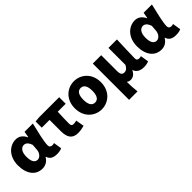

<svg xmlns="http://www.w3.org/2000/svg" viewBox="165 -1633 2885 2885"><g transform="rotate(-45 1607.5 -190.5)"><path d="M269 14C335 14 386 -16 424 -78H429C451 -10 499 14 580 14C627 14 661 5 682 -6L661 -137C648 -132 635 -130 624 -130C592 -130 569 -142 569 -182C569 -265 614 -440 644 -569H468L451 -474H446C409 -551 355 -583 292 -583C160 -583 40 -471 40 -283C40 -98 130 14 269 14ZM312 -132C257 -132 222 -177 222 -285C222 -394 271 -438 319 -438C365 -438 394 -404 416 -345L409 -248C405 -183 359 -132 312 -132Z M1024 14C1076 14 1121 5 1159 -6L1136 -139C1110 -132 1092 -130 1071 -130C1045 -130 1027 -141 1027 -181C1027 -242 1030 -336 1034 -430H1203V-569H780L695 -562V-430H860V-187C860 -67 901 14 1024 14Z M1529 14C1674 14 1807 -96 1807 -285C1807 -473 1674 -583 1529 -583C1384 -583 1251 -473 1251 -285C1251 -96 1384 14 1529 14ZM1529 -130C1462 -130 1433 -190 1433 -285C1433 -379 1462 -439 1529 -439C1596 -439 1625 -379 1625 -285C1625 -190 1596 -130 1529 -130Z M1918 202H2098C2089 124 2086 66 2085 -15C2103 4 2126 8 2152 8C2200 8 2242 -23 2268 -79H2271C2291 -18 2344 14 2425 14C2475 14 2503 5 2529 -6L2508 -137C2495 -132 2481 -130 2471 -130C2438 -130 2419 -141 2419 -179C2419 -269 2427 -439 2431 -569H2251V-208C2225 -158 2198 -138 2161 -138C2116 -138 2096 -162 2096 -239V-569H1918Z M2799 14C2865 14 2916 -16 2954 -78H2959C2981 -10 3029 14 3110 14C3157 14 3191 5 3212 -6L3191 -137C3178 -132 3165 -130 3154 -130C3122 -130 3099 -142 3099 -182C3099 -265 3144 -440 3174 -569H2998L2981 -474H2976C2939 -551 2885 -583 2822 -583C2690 -583 2570 -471 2570 -283C2570 -98 2660 14 2799 14ZM2842 -132C2787 -132 2752 -177 2752 -285C2752 -394 2801 -438 2849 -438C2895 -438 2924 -404 2946 -345L2939 -248C2935 -183 2889 -132 2842 -132Z"/></g></svg>

Font: Noto Sans KR Black
Style: Regular
Weight: 900
Designer: Ryoko NISHIZUKA 西塚涼子 (kana, bopomofo & ideographs); Paul D. Hunt (Latin, Greek & Cyrillic); Sandoll Communications 산돌커뮤니
Foundry: Adobe
Version: Version 2.004;hotconv 1.0.118;makeotfexe 2.5.65603